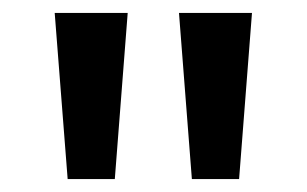

<svg xmlns="http://www.w3.org/2000/svg" viewBox="-20 -734 476 298"><path d="M178.2 -713.9 158.2 -456.1H85L64.9 -713.9ZM371.1 -713.9 351.1 -456.1H277.8L257.8 -713.9Z"/></svg>

Font: JBL Sans
Style: Semibold
Weight: 600
Version: Version 1.10